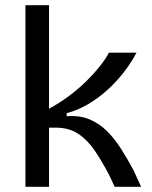

<svg xmlns="http://www.w3.org/2000/svg" viewBox="-20 -720 585 740"><path d="M78 0V-700H169V-301Q208 -322 244.5 -349Q281 -376 311.5 -406Q342 -436 365 -465Q388 -494 400 -517H506Q487 -480 458 -442.5Q429 -405 393 -372.5Q357 -340 317 -317Q277 -294 237 -284V-272Q287 -276 325 -260Q363 -244 392.5 -214.5Q422 -185 446.5 -146.5Q471 -108 494 -65L524 0H422L400 -47Q373 -98 345.5 -139Q318 -180 282 -204Q246 -228 195 -228H169V0Z"/></svg>

Font: Bricolage Grotesque 16pt
Style: Regular
Weight: 400
Version: Version 1.001;gftools[0.9.33.dev8+g029e19f]